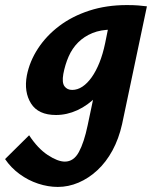

<svg xmlns="http://www.w3.org/2000/svg" viewBox="-84 -449 611 758"><path d="M144 289Q106 289 66.5 276Q27 263 -7 238Q-41 213 -64 179L31 85Q65 137 104.5 163Q144 189 172 189Q207 189 227.5 151Q248 113 262 46L302 -144L405 -277Q390 -212 362.5 -159.5Q335 -107 299 -70Q263 -33 221.5 -14Q180 5 137 5Q67 5 38.5 -40.5Q10 -86 22 -151Q33 -207 66 -257.5Q99 -308 150 -346.5Q201 -385 268.5 -407Q336 -429 417 -429Q444 -429 462 -427.5Q480 -426 496 -424L398 41Q385 99 360 145Q335 191 300.5 223Q266 255 226 272Q186 289 144 289ZM201 -94Q222 -94 241.5 -107Q261 -120 278 -144Q295 -168 308.5 -201.5Q322 -235 331 -278L351 -377L409 -327Q395 -330 383 -331Q371 -332 358 -332Q314 -332 281 -318.5Q248 -305 224.5 -281.5Q201 -258 187 -226Q173 -194 166 -157Q160 -123 170.5 -108.5Q181 -94 201 -94Z"/></svg>

Font: Ysabeau Infant ExtraBold
Style: Italic
Weight: 800
Italic angle: -12°
Designer: Christian Thalmann (Catharsis Fonts)
Version: Version 2.001;gftools[0.9.30]; featfreeze: ss01,ss02,lnum